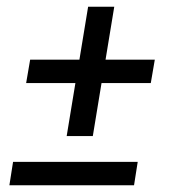

<svg xmlns="http://www.w3.org/2000/svg" viewBox="-20 -553 540 573"><path d="M179 -147 205 -305H58L70 -375H217L243 -533H321L295 -375H442L430 -305H283L257 -147ZM8 0 19 -70H391L380 0Z"/></svg>

Font: Iosevka Algr
Style: Italic
Weight: 400
Italic angle: -9°
Monospace: yes
Designer: Belleve Invis
Foundry: Belleve Invis
Version: Version 26.0.2; ttfautohint (v1.8.3)